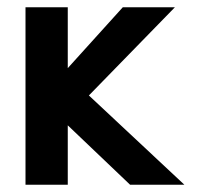

<svg xmlns="http://www.w3.org/2000/svg" viewBox="-20 -507 565 527"><path d="M50 -487H166V-320L317 -487H460L224 -245L486 0H337L166 -163V0H50Z"/></svg>

Font: Niramit SemiBold
Style: Regular
Weight: 600
Designer: Katatrad Aksorn Co.,Ltd.
Foundry: Cadson Demak Co.,Ltd.
Version: Version 1.001; ttfautohint (v1.6)